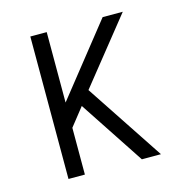

<svg xmlns="http://www.w3.org/2000/svg" viewBox="-85 -610 669 690"><g transform="rotate(-15 250.0 -265.0)"><path d="M87 0V-530H148V-268L356 -530H431L239 -290L431 0H360L201 -241L148 -174V0Z"/></g></svg>

Font: Iosevka Slab Light
Style: Regular
Weight: 300
Monospace: yes
Designer: Belleve Invis
Foundry: Belleve Invis
Version: Version 11.1.0; ttfautohint (v1.8.3)